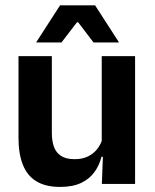

<svg xmlns="http://www.w3.org/2000/svg" viewBox="-20 -706 594 737"><path d="M179 -490.5V-195.5Q179 -165 187.2 -142.2Q195.5 -119.5 214.8 -107.2Q234 -95 266.5 -95Q296 -95 317.5 -105.5Q339 -116 353 -133.8Q367 -151.5 373.5 -173.5L393.5 -104H369.5Q361.5 -72 342.8 -45.8Q324 -19.5 291.8 -4Q259.5 11.5 211 11.5Q155 11.5 119.8 -10Q84.5 -31.5 67.8 -73.5Q51 -115.5 51 -177V-490.5ZM498.5 -490.5V0H371L375.5 -119L370.5 -129.5V-490.5ZM210.5 -685.5H345L436 -544.5V-543H339L280 -620.5H275.5L216 -543H119.5V-544.5Z"/></svg>

Font: Anek Latin SemiBold
Style: Regular
Weight: 600
Designer: Yesha Goshar
Foundry: Ek Type
Version: Version 1.003